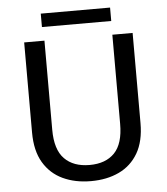

<svg xmlns="http://www.w3.org/2000/svg" viewBox="-57 -885 824 948"><g transform="rotate(-5 355.0 -411.0)"><path d="M356 11Q277.5 11 216.8 -17.5Q156 -46 121.2 -104.5Q86.5 -163 86.5 -253.5V-700H187V-258Q187 -160 231.5 -114.5Q276 -69 356 -69Q436 -69 479.8 -114.5Q523.5 -160 523.5 -258V-700H624V-253.5Q624 -163 589.8 -104.5Q555.5 -46 495.2 -17.5Q435 11 356 11ZM180.5 -834.5H524V-768H180.5Z"/></g></svg>

Font: League Mono
Style: Regular
Weight: 400
Width: 6
Designer: Tyler Finck
Foundry: The League of Moveable Type / Tyler Finck
Version: Version 2.300;RELEASE